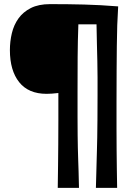

<svg xmlns="http://www.w3.org/2000/svg" viewBox="-20 -731 665 931"><path d="M553 -700Q550 -654 548.5 -608.5Q547 -563 546.5 -509Q546 -455 545.5 -389Q545 -323 545 -236Q545 -158 545 -103Q545 -48 545.5 -2.5Q546 43 546.5 85.5Q547 128 548 180H445Q446 139 447 109Q448 79 448.5 52.5Q449 26 450 -1.5Q451 -29 451.5 -65Q452 -101 452.5 -150Q453 -199 453 -269Q453 -316 453 -355.5Q453 -395 452 -434Q451 -473 450 -516Q449 -559 448 -613H360Q357 -532 356.5 -454Q356 -376 356 -291Q356 -214 356 -162.5Q356 -111 356.5 -75Q357 -39 357.5 -13.5Q358 12 359 39Q360 66 361 98.5Q362 131 363 180H260Q261 122 261.5 71.5Q262 21 262.5 -32Q263 -85 263 -144.5Q263 -204 263 -280Q247 -278 231.5 -277Q216 -276 206 -276Q118 -276 73 -332.5Q28 -389 28 -488Q28 -530 37.5 -570Q47 -610 69.5 -641.5Q92 -673 129.5 -692Q167 -711 223 -711Q310 -711 388 -709Q466 -707 553 -700Z"/></svg>

Font: Cantora One
Style: Regular
Weight: 400
Designer: Pablo Impallari, Rodrigo Fuenzalida
Foundry: Pablo Impallari
Version: Version 1.002; ttfautohint (v0.8) -G 200 -r 50